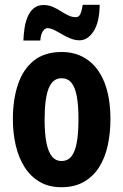

<svg xmlns="http://www.w3.org/2000/svg" viewBox="-20 -775 517 805"><path d="M443 -275Q443 -218 432 -166.5Q421 -115 396.5 -75.5Q372 -36 332.5 -13Q293 10 237 10Q185 10 146.5 -12.5Q108 -35 83 -74.5Q58 -114 46 -165.5Q34 -217 34 -275Q34 -358 55.5 -421.5Q77 -485 122 -521Q167 -557 239 -557Q301 -557 347 -524.5Q393 -492 418 -429Q443 -366 443 -275ZM167 -273Q167 -216 174.5 -177.5Q182 -139 197.5 -119.5Q213 -100 238 -100Q264 -100 279.5 -119.5Q295 -139 302 -178Q309 -217 309 -275Q309 -333 302 -371Q295 -409 279.5 -428Q264 -447 238 -447Q201 -447 184 -404.5Q167 -362 167 -273ZM398 -755Q397 -682 372.5 -644Q348 -606 313 -606Q295 -606 276 -613.5Q257 -621 239.5 -631.5Q222 -642 206.5 -649.5Q191 -657 179 -657Q169 -657 160 -644.5Q151 -632 149 -605H78Q79 -628 82.5 -654Q86 -680 95 -702.5Q104 -725 120.5 -739.5Q137 -754 163 -754Q183 -754 200.5 -746.5Q218 -739 234.5 -728.5Q251 -718 266.5 -710.5Q282 -703 298 -703Q311 -703 317 -716.5Q323 -730 327 -755Z"/></svg>

Font: Noto Sans Display ExtraCondensed
Style: Regular
Weight: 400
Width: 2
Version: Version 2.003